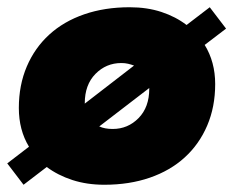

<svg xmlns="http://www.w3.org/2000/svg" viewBox="-28 -500 644 530"><path d="M-8 -49 52 -95Q24 -141 24 -202Q24 -265 46 -316.5Q68 -368 108 -404.5Q148 -441 204.5 -460.5Q261 -480 330 -480Q378 -480 417.5 -467Q457 -454 487 -431L551 -480L596 -421L537 -376Q566 -329 566 -268Q566 -205 544 -153.5Q522 -102 482 -65.5Q442 -29 385.5 -9.5Q329 10 260 10Q212 10 172 -3Q132 -16 101 -39L37 10ZM283 -144Q325 -144 354.5 -174Q384 -204 384 -255V-257L246 -151Q261 -144 283 -144ZM206 -214 342 -319Q334 -322 325.5 -324Q317 -326 307 -326Q265 -326 235.5 -296Q206 -266 206 -215Z"/></svg>

Font: Celebes Black
Style: Italic
Weight: 900
Italic angle: -10°
Designer: Anugrah Pasau
Foundry: Lafontype
Version: Version 1.000; ttfautohint (v1.8.4)